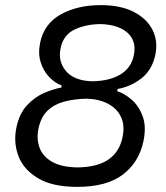

<svg xmlns="http://www.w3.org/2000/svg" viewBox="-20 -719 647 750"><path d="M281.5 11Q185 11 128.5 -22.8Q72 -56.5 52 -109.5Q32 -162.5 44 -220.5Q55.5 -275.5 85.5 -307.8Q115.5 -340 152 -355.8Q188.5 -371.5 219.5 -377L221 -385Q195 -394.5 172.5 -417.8Q150 -441 139 -475.5Q128 -510 137 -553Q152.5 -626.5 217.5 -662.8Q282.5 -699 374 -699Q450.5 -699 502 -672.8Q553.5 -646.5 575.8 -602.2Q598 -558 586.5 -504Q574 -445.5 532.5 -413Q491 -380.5 439.5 -371.5L437.5 -363Q465 -354.5 493.5 -330.2Q522 -306 537.2 -265.2Q552.5 -224.5 540 -166Q522.5 -84.5 459.5 -36.8Q396.5 11 281.5 11ZM341.5 -401.5Q409.5 -403 451 -428.5Q492.5 -454 502.5 -502Q514.5 -558.5 478 -591Q441.5 -623.5 370 -625Q312 -623.5 270 -603Q228 -582.5 217 -532Q205.5 -479 238 -441Q270.5 -403 341.5 -401.5ZM284 -65Q362 -66.5 404.5 -96.5Q447 -126.5 458.5 -182.5Q468.5 -229.5 452.2 -263Q436 -296.5 400.5 -314.5Q365 -332.5 317.5 -333.5Q270.5 -332.5 231.5 -322.2Q192.5 -312 166.2 -287.2Q140 -262.5 130.5 -217.5Q122 -178.5 133.8 -144Q145.5 -109.5 182 -87.8Q218.5 -66 284 -65Z"/></svg>

Font: Commissioner Flair
Style: Italic
Weight: 400
Italic angle: -12°
Designer: Kostas Bartsokas
Foundry: Kostas Bartsokas
Version: Version 1.000; ttfautohint (v1.8.3)